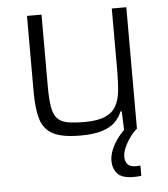

<svg xmlns="http://www.w3.org/2000/svg" viewBox="-51 -557 704 803"><g transform="rotate(-5 300.5 -155.0)"><path d="M272 8Q194 8 156 -12.5Q118 -33 105 -76.5Q92 -120 92 -190V-510H153V-209Q153 -155 158.5 -123Q164 -91 178.5 -74.5Q193 -58 221 -52.5Q249 -47 294 -47Q350 -47 381.5 -61.5Q413 -76 427 -102.5Q441 -129 444.5 -165.5Q448 -202 448 -246V-510H509V0H455L452 -78H447Q437 -54 418 -34.5Q399 -15 364 -3.5Q329 8 272 8ZM478 200Q429 200 410 178.5Q391 157 391 125Q391 92 412 55.5Q433 19 466 -10L509 0Q495 11 480.5 30.5Q466 50 456 72Q446 94 446 113Q446 131 456 143.5Q466 156 493 156Q496 156 500 155.5Q504 155 510 155V198Q496 200 478 200Z"/></g></svg>

Font: Saira Light
Style: Regular
Weight: 300
Designer: Hector Gatti with collaboration of the Omnibus-Type team
Foundry: Omnibus-Type
Version: Version 1.100; ttfautohint (v1.8.3)